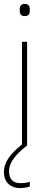

<svg xmlns="http://www.w3.org/2000/svg" viewBox="-22 -834 249 978"><path d="M103 -814C83 -814 78 -799 78 -783C78 -766 83 -752 103 -752C127 -752 130 -766 130 -783C130 -799 127 -814 103 -814ZM24 38C24 -13 70 -57 116 -93V-621H90V-98C26 -48 -2 -4 -2 42C-2 97 34 124 80 124C101 124 119 120 130 116V92C119 96 101 99 82 99C43 99 24 77 24 38Z"/></svg>

Font: Noto Sans Telugu UI Thin
Style: Regular
Weight: 100
Designer: Jelle Bosma - Monotype Design Team
Foundry: Monotype Imaging Inc.
Version: Version 2.005